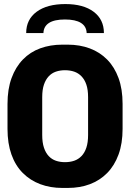

<svg xmlns="http://www.w3.org/2000/svg" viewBox="-20 -916 640 946"><path d="M287 10Q228 10 178.5 -8.5Q129 -27 92.5 -63.5Q56 -100 36.5 -154.5Q17 -209 17 -281V-404Q17 -477 37 -531.5Q57 -586 93 -623Q129 -660 178.5 -678Q228 -696 287 -696H314Q373 -696 422.5 -677.5Q472 -659 508 -622.5Q544 -586 564 -531.5Q584 -477 584 -404V-281Q584 -209 564 -154.5Q544 -100 508 -63.5Q472 -27 423 -8.5Q374 10 314 10ZM300 -117Q325 -117 345.5 -124Q366 -131 381.5 -147Q397 -163 405.5 -188.5Q414 -214 414 -251V-437Q414 -474 405.5 -499Q397 -524 381.5 -540Q366 -556 345.5 -563Q325 -570 300 -570Q276 -570 255.5 -563Q235 -556 220 -540Q205 -524 196.5 -499Q188 -474 188 -437V-251Q188 -214 196.5 -188.5Q205 -163 220 -147Q235 -131 255.5 -124Q276 -117 300 -117ZM109 -753Q109 -820 160.5 -858Q212 -896 302 -896Q391 -896 441.5 -858Q492 -820 492 -753H407Q406 -786 379 -803Q352 -820 300 -820Q248 -820 221.5 -803Q195 -786 194 -753Z"/></svg>

Font: Chivo Mono Medium
Style: Bold
Weight: 700
Monospace: yes
Version: Version 1.008